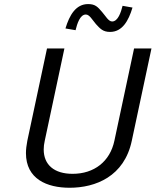

<svg xmlns="http://www.w3.org/2000/svg" viewBox="-20 -882 745 919"><path d="M401.7 -862.5C343.3 -862.5 312.5 -810 293.3 -745.8L341.7 -737.5C349.2 -767.5 362.5 -812.5 390.8 -812.5C408.3 -812.5 420.8 -788.3 439.2 -766.7C459.2 -745 472.5 -729.2 506.7 -729.2C565 -729.2 595 -781.7 614.2 -845.8L566.7 -854.2C559.2 -824.2 545 -779.2 516.7 -779.2C499.2 -779.2 485.8 -805 468.3 -825C447.5 -849.2 435.8 -862.5 401.7 -862.5ZM205 -650 110.8 -208.3C106.7 -186.7 104.2 -166.7 104.2 -149.2C104.2 -25 205 16.7 313.3 16.7C437.5 16.7 575 -37.5 610.8 -208.3L705 -650H621.7L527.5 -208.3C506.7 -109.2 430.8 -50 327.5 -50C239.2 -50 189.2 -93.3 189.2 -166.7C189.2 -180 190.8 -193.3 194.2 -208.3L288.3 -650Z"/></svg>

Font: BoonHome
Style: Book Oblique
Weight: 400
Italic angle: -12°
Designer: Sungsit Sawaiwan
Foundry: Sungsit Sawaiwan
Version: Version 0.2